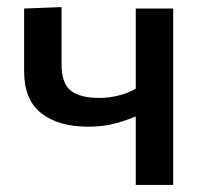

<svg xmlns="http://www.w3.org/2000/svg" viewBox="-20 -521 579 541"><path d="M362.5 0V-193Q336 -181.5 303 -172.8Q270 -164 229 -164Q145 -164 96.5 -201.8Q48 -239.5 48 -320V-497L153.5 -501V-338Q153.5 -287 179 -266Q204.5 -245 261 -245Q285 -245 312.5 -251.5Q340 -258 362.5 -271V-497H468V0Z"/></svg>

Font: Commissioner Medium
Style: Regular
Weight: 500
Designer: Kostas Bartsokas
Foundry: Kostas Bartsokas
Version: Version 1.000; ttfautohint (v1.8.3)